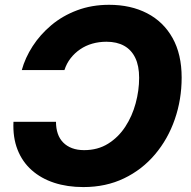

<svg xmlns="http://www.w3.org/2000/svg" viewBox="-20 -757 783 787"><path d="M427.2 -737.3Q516.1 -737.3 583 -702.6Q649.9 -668 687.3 -601.3Q724.6 -534.7 724.6 -439Q724.6 -349.1 696.5 -268.1Q668.5 -187 615.5 -124.3Q562.5 -61.5 488.3 -25.9Q414.1 9.8 321.8 9.8Q255.9 9.8 202.1 -7.8Q148.4 -25.4 109.9 -59.6Q71.3 -93.8 51.8 -143.8Q32.2 -193.8 35.2 -257.8H209.5Q209.5 -231 216.8 -209.5Q224.1 -188 239 -172.9Q253.9 -157.7 275.4 -149.7Q296.9 -141.6 324.7 -141.6Q380.9 -141.6 423.1 -168Q465.3 -194.3 493.7 -237.8Q522 -281.2 536.1 -333.7Q550.3 -386.2 550.3 -438Q550.3 -487.3 534.4 -520Q518.6 -552.7 488.8 -569.3Q459 -585.9 416.5 -585.9Q385.7 -585.9 358.4 -578.1Q331.1 -570.3 308.6 -554.9Q286.1 -539.6 269.5 -518.3Q252.9 -497.1 244.1 -469.7H69.3Q83 -520 113.8 -567.6Q144.5 -615.2 190.4 -653.8Q236.3 -692.4 296.1 -714.8Q356 -737.3 427.2 -737.3Z"/></svg>

Font: Inter 16pt ExtraBold
Style: Italic
Weight: 800
Italic angle: -9.3988°
Version: Version 4.001;git-66647c0bb